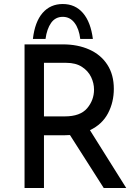

<svg xmlns="http://www.w3.org/2000/svg" viewBox="-20 -946 699 966"><path d="M502 0 332 -266.6Q324.2 -265.6 307.6 -265.6H201.2V0H103.5V-722.7H296.9Q371.1 -722.7 429.2 -696.8Q487.3 -670.9 520 -620.6Q552.7 -570.3 552.7 -499Q552.7 -431.6 523.4 -376Q494.1 -320.3 432.6 -291L615.2 0ZM453.1 -495.1Q453.1 -527.3 438.5 -558.1Q423.8 -588.9 392.6 -609.4Q361.3 -629.9 313.5 -629.9H201.2V-360.4H305.7Q383.8 -360.4 418.5 -401.4Q453.1 -442.4 453.1 -495.1ZM447.3 -750H383.8Q377.9 -800.8 355 -831.1Q332 -861.3 295.9 -861.3Q258.8 -861.3 237.3 -831.1Q215.8 -800.8 209 -750H145.5Q155.3 -835.9 194.3 -880.9Q233.4 -925.8 295.9 -925.8Q358.4 -925.8 397.5 -880.4Q436.5 -835 447.3 -750Z"/></svg>

Font: Josefin Sans CFJ
Style: Regular
Weight: 400
Designer: Santiago Orozco
Foundry: Typemade
Version: Version 2.000